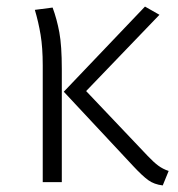

<svg xmlns="http://www.w3.org/2000/svg" viewBox="-20 -554 541 584"><path d="M242 -277 429 -80Q447 -61 461 -50.5Q475 -40 493 -34L475 10Q449 7 431 -6Q413 -19 386 -48L174 -275L421 -534L465 -509ZM168 -344V0H110V-355Q110 -409 103.5 -448Q97 -487 86 -524L140 -531Q153 -496 160.5 -455.5Q168 -415 168 -344Z"/></svg>

Font: Fira Sans Light
Style: Regular
Weight: 300
Designer: bBox Type GmbH & Carrois Corporate GbR & Edenspiekermann AG
Foundry: bBox Type GmbH & Carrois Corporate GbR & Edenspiekermann AG
Version: Version 4.301